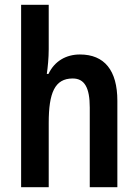

<svg xmlns="http://www.w3.org/2000/svg" viewBox="-20 -846 574 800"><path d="M183 -641V-826H68V-66H183V-334C183 -459 208 -519 283 -519C332 -519 354 -481 354 -398V-66H469V-426C469 -553 415 -619 313 -619C255 -619 207 -591 182 -538H175C179 -564 183 -605 183 -641Z"/></svg>

Font: Noto Sans Malayalam UI Condensed SemiBold
Style: Regular
Weight: 600
Width: 3
Designer: Jelle Bosma - Monotype Design Team
Foundry: Monotype Imaging Inc.
Version: Version 2.104